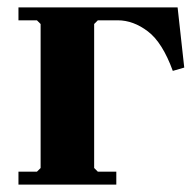

<svg xmlns="http://www.w3.org/2000/svg" viewBox="-20 -500 524 520"><path d="M461 -480 479 -317 448 -308Q420 -385 380.5 -415Q341 -445 299 -445H245L235 -435V-45L245 -35H295V0H30V-35H80L90 -45V-435L80 -445H30V-480Z"/></svg>

Font: Brygada 1918
Style: Bold
Weight: 700
Designer: Mateusz Machalski | Borys Kosmynka | Przemek Hoffer
Foundry: NIEPODLEGLA 2018
Version: Version 3.006